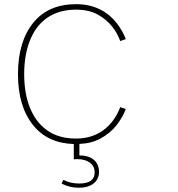

<svg xmlns="http://www.w3.org/2000/svg" viewBox="-20 -675 839 907"><path d="M94.2 -324.7C94.2 -384.3 103 -437 121.1 -482.9C156.7 -574.2 229 -629.4 338.9 -629.4C378.4 -629.4 412.6 -622.1 440.4 -606.9C496.6 -577.1 531.7 -527.8 547.9 -481L574.2 -490.2C564.9 -515.1 550.8 -540.5 531.2 -565.9C491.7 -616.7 429.7 -655.3 339.8 -655.3C252 -655.3 184.1 -626 136.7 -566.9C88.9 -507.8 64.9 -426.8 64.9 -324.7C64.9 -222.7 88.9 -142.6 136.7 -83.5C182.1 -26.9 246.1 2.9 328.6 5.4V77.6C334 77.1 340.3 76.7 344.7 76.7C395 76.7 427.2 100.6 427.2 139.2C427.2 174.3 402.8 191.9 354.5 191.9C325.2 191.9 300.3 186 279.3 174.3L271 192.4C296.9 205.6 324.2 211.9 353 211.9C411.1 211.9 447.8 183.1 447.8 136.7C447.8 88.4 413.1 59.1 355 59.1V4.9C393.6 3.4 426.8 -5.4 454.6 -20.5C485.8 -37.6 511.2 -58.6 531.2 -84.5C550.8 -109.9 564.9 -134.8 574.2 -159.7L547.9 -168.9C539.6 -145.5 526.9 -122.6 509.3 -99.6C473.6 -54.2 418.5 -20.5 338.9 -20.5C283.7 -20.5 238.3 -33.7 202.1 -59.6C129.9 -111.3 94.2 -206.1 94.2 -324.7Z"/></svg>

Font: Estedad Thin
Style: Regular
Weight: 100
Designer: Amin Abedi
Version: Version 7.3